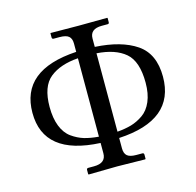

<svg xmlns="http://www.w3.org/2000/svg" viewBox="-97 -747 868 849"><g transform="rotate(-15 337.0 -322.0)"><path d="M293.9 -147.9V-506.8Q211.9 -501 164.6 -462.9Q117.2 -424.8 117.2 -331.1Q117.2 -279.3 131.6 -242.7Q146 -206.1 172.6 -187Q199.2 -168 227.5 -159.4Q255.9 -150.9 293.9 -147.9ZM378.9 -147.9Q415 -150.9 443.1 -158.9Q471.2 -167 498 -185.5Q524.9 -204.1 540 -239.5Q555.2 -274.9 555.2 -325.2Q555.2 -423.3 509.5 -462.2Q463.9 -501 378.9 -506.8ZM378.9 -71.8Q378.9 -47.9 391.4 -37.4Q403.8 -26.9 433.1 -26.9H460Q467.8 -26.9 467.8 -19V0L465.8 2Q377 0 337.9 0L207 2L205.1 0V-19Q205.1 -26.9 212.9 -26.9H238.8Q293.9 -26.9 293.9 -71.8V-119.1Q37.1 -131.3 37.1 -325.2Q37.1 -521 293.9 -536.1V-574.2Q293.9 -597.2 281.5 -607.7Q269 -618.2 238.8 -618.2H212.9Q205.1 -618.2 205.1 -626V-645L207 -646Q294.9 -645 335 -645L464.8 -646L466.8 -645V-626Q466.8 -618.2 460 -618.2H433.1Q378.9 -618.2 378.9 -574.2V-536.1Q499 -529.3 567.6 -482.7Q636.2 -436 636.2 -331.1Q636.2 -132.8 378.9 -119.1Z"/></g></svg>

Font: Linux Libertine Display
Style: Regular
Weight: 400
Designer: Philipp H. Poll
Foundry: Philipp H. Poll
Version: Version 5.0.9